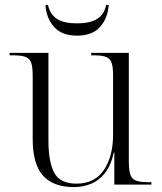

<svg xmlns="http://www.w3.org/2000/svg" viewBox="-20 -751 658 781"><path d="M282 10Q196 10 154.5 -37Q113 -84 113 -185V-443Q113 -478 107 -495.5Q101 -513 83.5 -519.5Q66 -526 33 -526H19V-536H177V-181Q177 -93 200.5 -48.5Q224 -4 291 -4Q365 -4 402.5 -59.5Q440 -115 440 -204V-443Q440 -478 434 -495.5Q428 -513 411 -519.5Q394 -526 361 -526H351V-536H504V-92Q504 -41 519 -25.5Q534 -10 579 -10H596V0H445V-131H443Q431 -77 406.5 -46.5Q382 -16 349.5 -3Q317 10 282 10ZM293 -606Q231 -606 199.5 -642Q168 -678 165 -731H175Q184 -692 212 -674Q240 -656 293 -656Q346 -656 375 -674Q404 -692 412 -731H422Q419 -678 387.5 -642Q356 -606 293 -606Z"/></svg>

Font: Noto Serif Display Light
Style: Regular
Weight: 300
Designer: Monotype Design Team
Foundry: Monotype Imaging Inc.
Version: Version 2.009